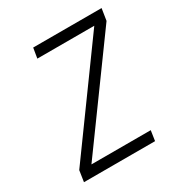

<svg xmlns="http://www.w3.org/2000/svg" viewBox="-170 -858 939 987"><g transform="rotate(-30 300.0 -365.0)"><path d="M45 0 55 -66 493 -670H155L165 -730H571L560 -660L124 -60H476L467 0Z"/></g></svg>

Font: JetBrains Mono NL ExtraLight
Style: Italic
Weight: 200
Italic angle: -9°
Monospace: yes
Designer: Philipp Nurullin, Konstantin Bulenkov
Foundry: JetBrains
Version: Version 2.305; ttfautohint (v1.8.4.7-5d5b)